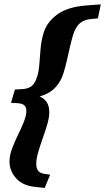

<svg xmlns="http://www.w3.org/2000/svg" viewBox="-20 -746 492 900"><path d="M31.5 -264 50 -326.5 79.5 -328Q102 -329 116.2 -335.2Q130.5 -341.5 139.5 -354.8Q148.5 -368 155 -389Q162 -411.5 164.5 -446.5Q167 -481.5 170.5 -520Q174 -558.5 184.5 -592Q199.5 -642 248.2 -678Q297 -714 385.5 -720.5L452.5 -725.5L439 -660L407.5 -657Q373 -654 353.2 -636Q333.5 -618 322.5 -582Q315 -557 308.2 -527.5Q301.5 -498 294.5 -466.8Q287.5 -435.5 278 -405Q263 -355 228 -325.2Q193 -295.5 129.5 -286.5L135 -304Q165 -297 181.5 -285Q198 -273 204.5 -256.8Q211 -240.5 211 -220.5Q211 -195.5 201.8 -163.8Q192.5 -132 180.5 -98.5Q168.5 -65 159.2 -33.5Q150 -2 150 23Q150 43.5 158.8 54.5Q167.5 65.5 186 68.5L215 73L189.5 135L139.5 129.5Q84.5 123 54.5 88.5Q24.5 54 24.5 11.5Q24.5 -17.5 36.5 -49.5Q48.5 -81.5 64.2 -113.5Q80 -145.5 91.8 -174.8Q103.5 -204 103.5 -227Q103.5 -244.5 93.2 -253Q83 -261.5 59.5 -262.5Z"/></svg>

Font: Newsreader ExtraBold
Style: Italic
Weight: 800
Italic angle: -17°
Designer: Hugues Gentile
Foundry: Production Type
Version: Version 1.003